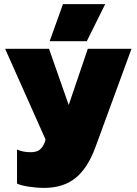

<svg xmlns="http://www.w3.org/2000/svg" viewBox="-20 -718 666 936"><path d="M287 -698H493L403 -517H222ZM63 177V11Q92 24 130 24Q158 24 173.5 12Q189 0 198 -24L202 -38L5 -480H219L315 -206L408 -480H621L445 0Q408 101 348.5 149.5Q289 198 195 198Q160 198 120.5 192Q81 186 63 177Z"/></svg>

Font: Readiness Black
Style: Regular
Weight: 900
Designer: Katatrad Team
Foundry: CadsonDemak
Version: Version 1.00;April 23, 2019;FontCreator 11.5.0.2425 64-bit; 